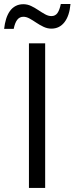

<svg xmlns="http://www.w3.org/2000/svg" viewBox="-57 -928 368 948"><path d="M85.9 0V-713.9H166V0ZM-36.6 -785.6Q-33.7 -812 -26.9 -834.2Q-20 -856.4 -8.5 -872.8Q2.9 -889.2 19.8 -898.2Q36.6 -907.2 58.1 -907.2Q78.6 -907.2 97.2 -898.2Q115.7 -889.2 132.8 -877.7Q149.9 -866.2 165.8 -857.4Q181.6 -848.6 196.8 -848.6Q216.3 -848.6 226.8 -863.8Q237.3 -878.9 243.2 -908.2H291Q286.1 -850.6 261.5 -818.6Q236.8 -786.6 196.8 -786.6Q177.2 -786.6 158.4 -795.4Q139.6 -804.2 122.3 -815.9Q105 -827.6 89.1 -836.4Q73.2 -845.2 58.6 -845.2Q39.6 -845.2 28.1 -830.3Q16.6 -815.4 10.7 -785.6Z"/></svg>

Font: Open Sans SemiCondensed
Style: Regular
Weight: 400
Width: 4
Designer: Monotype Design Team
Foundry: Monotype Imaging Inc.
Version: Version 3.000